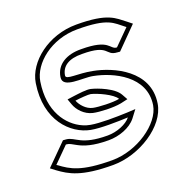

<svg xmlns="http://www.w3.org/2000/svg" viewBox="-112 -689 758 798"><g transform="rotate(-20 266.5 -289.5)"><path d="M3 -66 24 -50C68 -18 115 11 256 11C371 11 501 -70 516 -166C538 -306 394 -369 310 -385C246 -398 191 -387 194 -407C200 -446 232 -468 291 -467C413 -467 378 -426 431 -423L443 -422L533 -513L513 -529C474 -558 451 -590 310 -590C186 -590 83 -508 69 -419C44 -261 134 -174 217 -158C259 -150 333 -152 380 -154C361 -130 317 -112 276 -112C156 -112 148 -152 108 -156L94 -157ZM199 -294C220 -297 258 -300 268 -298C294 -292 358 -264 372 -239C343 -233 280 -236 257 -241C229 -247 207 -273 199 -294ZM33 -70 99 -136H103C115 -135 124 -128 143 -118C167 -105 204 -92 273 -92C319 -92 370 -110 396 -143L421 -176L383 -174C336 -172 262 -171 224 -178C213 -180 202 -183 191 -188C127 -216 69 -292 89 -419C101 -494 191 -570 307 -570C445 -570 459 -542 499 -512L503 -509L437 -443H436C405 -445 421 -487 294 -487C231 -488 182 -461 174 -407C166 -357 259 -374 303 -365C387 -349 515 -289 496 -166C483 -87 368 -9 259 -9C121 -9 80 -36 38 -67ZM179 -285C188 -259 214 -229 250 -221C277 -215 338 -212 373 -219L404 -226L390 -251C371 -285 305 -311 275 -318C258 -322 223 -317 199 -314L170 -310Z"/></g></svg>

Font: Charger Pro
Style: OlObl
Weight: 900
Designer: Jasper
Foundry: Cannot Into Space Fonts
Version: Version 1.09